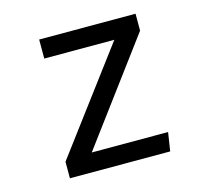

<svg xmlns="http://www.w3.org/2000/svg" viewBox="-82 -619 765 712"><g transform="rotate(-15 300.0 -263.0)"><path d="M205.5 -71.5H498.5L487.5 0H102.5V-63.5L394.5 -453.5H125.5V-526.5H495.5V-461.5Z"/></g></svg>

Font: Fira Code Light
Style: Regular
Weight: 400
Monospace: yes
Version: Version 5.002